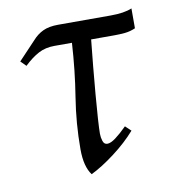

<svg xmlns="http://www.w3.org/2000/svg" viewBox="-61 -503 504 571"><g transform="rotate(-10 191.5 -217.5)"><path d="M171 15Q151 -11 151 -64Q151 -142 163.5 -219.5Q176 -297 181 -380H128Q101 -380 80 -369Q59 -358 36 -336L20 -352L72 -407Q86 -423 104 -431.5Q122 -440 150 -440H309Q350 -440 373 -450V-390Q357 -383 341 -381.5Q325 -380 309 -380H239Q235 -343 231 -300.5Q227 -258 223.5 -217Q220 -176 218 -144.5Q216 -113 216 -99Q216 -88 219.5 -77Q223 -66 233 -66Q243 -66 258.5 -77.5Q274 -89 293 -108L310 -92Q282 -60 243 -30.5Q204 -1 171 15Z"/></g></svg>

Font: Bona Nova
Style: Italic
Weight: 400
Italic angle: -4°
Designer: Mateusz Machalski
Foundry: Capitalics
Version: Version 4.001; ttfautohint (v1.8.3)